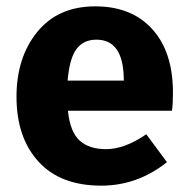

<svg xmlns="http://www.w3.org/2000/svg" viewBox="-20 -568 594 605"><path d="M525 -276Q525 -243 522 -219H194Q201 -152 231 -125Q261 -98 314 -98Q373 -98 441 -145L506 -57Q413 17 299 17Q170 17 101 -59Q32 -135 32 -263Q32 -387 97.5 -467.5Q163 -548 280 -548Q395 -548 460 -476Q525 -404 525 -276ZM370 -314V-321Q368 -443 284 -443Q243 -443 221 -413.5Q199 -384 193 -314Z"/></svg>

Font: Fira Sans
Style: Bold
Weight: 700
Designer: bBox Type GmbH & Carrois Corporate GbR & Edenspiekermann AG
Foundry: bBox Type GmbH & Carrois Corporate GbR & Edenspiekermann AG
Version: Version 4.301;PS 004.301;hotconv 1.0.88;makeotf.lib2.5.64775